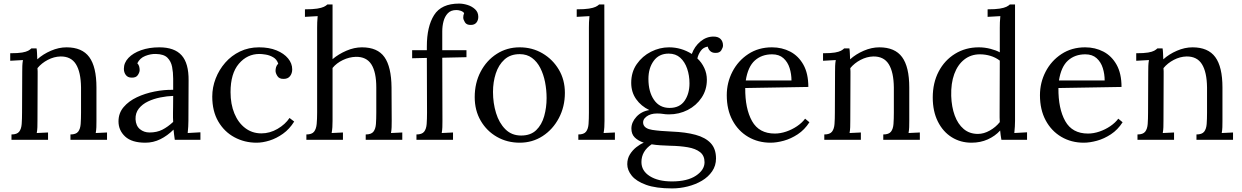

<svg xmlns="http://www.w3.org/2000/svg" viewBox="-20 -780 6928 1071"><path d="M44 0V-30Q75 -30 87 -45.5Q99 -61 101 -88.5Q103 -116 103 -152L104 -380Q104 -396 104.5 -412Q105 -428 108 -445Q90 -444 72.5 -443Q55 -442 37 -441V-483Q81 -483 103.5 -487Q126 -491 137 -497Q148 -503 155 -510H184Q186 -499 186.5 -484.5Q187 -470 188 -449Q220 -478 264 -497Q308 -516 351 -516Q438 -516 478 -461.5Q518 -407 518 -292V-106Q518 -86 517.5 -70.5Q517 -55 514 -38Q530 -39 545.5 -39.5Q561 -40 577 -41V0H373V-30Q404 -30 416 -45.5Q428 -61 430 -88.5Q432 -116 432 -152V-292Q431 -378 403.5 -422Q376 -466 317 -465Q281 -464 246.5 -446Q212 -428 189 -400Q190 -392 190 -382Q190 -372 190 -361L189 -106Q189 -86 188.5 -70.5Q188 -55 185 -38Q201 -39 216.5 -39.5Q232 -40 248 -41V0Z M955 0Q952 -17 951 -30Q950 -43 948 -57Q914 -23 874.5 -3.5Q835 16 791 16Q715 16 678 -18.5Q641 -53 641 -103Q641 -149 669.5 -182.5Q698 -216 743.5 -237.5Q789 -259 842.5 -269.5Q896 -280 946 -279V-341Q946 -376 940 -407Q934 -438 914 -458Q894 -478 850 -479Q821 -480 790.5 -468Q760 -456 746 -427Q754 -419 756.5 -408.5Q759 -398 759 -389Q759 -377 749 -361.5Q739 -346 714 -347Q693 -347 682 -361.5Q671 -376 671 -396Q671 -430 696.5 -457Q722 -484 767 -500Q812 -516 869 -516Q953 -516 993 -471.5Q1033 -427 1032 -331Q1032 -275 1031.5 -218.5Q1031 -162 1031 -106Q1031 -90 1030 -74Q1029 -58 1027 -38Q1045 -39 1062.5 -40Q1080 -41 1098 -42V0ZM946 -245Q912 -244 874.5 -236.5Q837 -229 805.5 -214Q774 -199 754.5 -174.5Q735 -150 736 -115Q738 -78 760.5 -59.5Q783 -41 814 -41Q855 -41 885.5 -56.5Q916 -72 946 -100Q945 -111 945 -124Q945 -137 945 -151Q945 -156 945.5 -183Q946 -210 946 -245Z M1411 16Q1344 16 1287.5 -14.5Q1231 -45 1197.5 -102.5Q1164 -160 1164 -241Q1164 -293 1183 -342Q1202 -391 1236.5 -430.5Q1271 -470 1319 -493Q1367 -516 1425 -516Q1481 -516 1522.5 -499Q1564 -482 1587 -454Q1610 -426 1610 -393Q1610 -371 1598 -355.5Q1586 -340 1563 -340Q1538 -339 1527.5 -355.5Q1517 -372 1517 -385Q1517 -395 1520 -405.5Q1523 -416 1532 -425Q1524 -449 1504 -460.5Q1484 -472 1462.5 -475.5Q1441 -479 1427 -479Q1359 -479 1312.5 -424.5Q1266 -370 1266 -266Q1266 -199 1287.5 -147Q1309 -95 1348 -65.5Q1387 -36 1438 -36Q1485 -36 1528 -61Q1571 -86 1595 -122L1621 -102Q1595 -60 1558.5 -34Q1522 -8 1483.5 4Q1445 16 1411 16Z M2020 -30Q2051 -30 2063 -45.5Q2075 -61 2077 -88.5Q2079 -116 2079 -152V-292Q2079 -378 2051.5 -421Q2024 -464 1965 -463Q1928 -462 1892.5 -445Q1857 -428 1835 -401V-106Q1835 -86 1834 -70.5Q1833 -55 1830 -38Q1846 -39 1861.5 -39.5Q1877 -40 1893 -41V0H1689V-30Q1720 -30 1732 -45.5Q1744 -61 1746.5 -88.5Q1749 -116 1749 -152V-625Q1749 -641 1749.5 -655.5Q1750 -670 1752 -690Q1734 -689 1716.5 -688Q1699 -687 1681 -686V-728Q1725 -728 1749.5 -732Q1774 -736 1786.5 -742Q1799 -748 1806 -755H1835V-450Q1868 -478 1912 -497Q1956 -516 1999 -516Q2086 -516 2124.5 -461.5Q2163 -407 2164 -292L2165 -106Q2165 -86 2164.5 -70.5Q2164 -55 2161 -38Q2177 -39 2192.5 -39.5Q2208 -40 2224 -41V0H2020Z M2361 -521Q2361 -632 2401.5 -696Q2442 -760 2541 -760Q2563 -760 2587.5 -752.5Q2612 -745 2630 -728.5Q2648 -712 2648 -686Q2648 -667 2637.5 -654Q2627 -641 2607 -641Q2583 -640 2573.5 -655.5Q2564 -671 2564 -682Q2564 -688 2565 -694Q2566 -700 2569 -707Q2562 -716 2549.5 -720Q2537 -724 2526 -724Q2495 -724 2478 -706Q2461 -688 2454 -661Q2447 -634 2447 -605V-500H2582V-461L2447 -458L2448 -106Q2448 -86 2447.5 -70.5Q2447 -55 2444 -38Q2460 -39 2475.5 -39.5Q2491 -40 2507 -41V0H2303V-30Q2334 -30 2346 -45.5Q2358 -61 2360 -88.5Q2362 -116 2362 -152L2361 -457L2279 -455V-500H2361Z M2879 16Q2809 16 2752 -16.5Q2695 -49 2661.5 -106.5Q2628 -164 2628 -238Q2628 -317 2661 -380Q2694 -443 2751 -479.5Q2808 -516 2879 -516Q2949 -516 3006 -482.5Q3063 -449 3097 -392Q3131 -335 3131 -262Q3131 -185 3097.5 -121.5Q3064 -58 3007 -21Q2950 16 2879 16ZM2887 -24Q2940 -24 2971 -54Q3002 -84 3015.5 -132Q3029 -180 3029 -233Q3029 -278 3020.5 -321.5Q3012 -365 2994 -400.5Q2976 -436 2947.5 -457Q2919 -478 2879 -478Q2827 -478 2794 -448Q2761 -418 2745.5 -370Q2730 -322 2730 -267Q2730 -205 2747 -149.5Q2764 -94 2799 -59Q2834 -24 2887 -24Z M3206 -30Q3237 -30 3249 -45.5Q3261 -61 3263 -88.5Q3265 -116 3265 -152V-625Q3265 -641 3265.5 -655.5Q3266 -670 3268 -690Q3250 -689 3232.5 -688Q3215 -687 3197 -686V-728Q3241 -728 3265.5 -732Q3290 -736 3302.5 -742Q3315 -748 3322 -755H3351L3352 -106Q3352 -86 3351 -70.5Q3350 -55 3347 -38Q3363 -39 3378.5 -39.5Q3394 -40 3410 -41V0H3206Z M3729 271Q3639 271 3584 251Q3529 231 3504 200Q3479 169 3479 136Q3479 105 3493.5 81.5Q3508 58 3529.5 41Q3551 24 3571 16Q3539 5 3520.5 -13.5Q3502 -32 3502 -63Q3502 -98 3530 -128.5Q3558 -159 3602 -166Q3556 -188 3528.5 -227Q3501 -266 3501 -318Q3501 -378 3532 -422.5Q3563 -467 3611.5 -491.5Q3660 -516 3712 -516Q3780 -516 3839 -479Q3854 -521 3887 -548.5Q3920 -576 3960 -576Q3986 -576 3999.5 -562.5Q4013 -549 4013 -526Q4013 -515 4003.5 -499.5Q3994 -484 3970 -485Q3953 -485 3942 -495Q3931 -505 3928 -520Q3903 -516 3889 -496.5Q3875 -477 3870 -454Q3894 -432 3908.5 -401Q3923 -370 3923 -335Q3923 -279 3893.5 -235Q3864 -191 3816 -166.5Q3768 -142 3712 -142Q3693 -142 3679 -144.5Q3665 -147 3645 -147Q3608 -147 3585 -129Q3562 -111 3569 -86Q3577 -62 3618 -55.5Q3659 -49 3728 -46Q3805 -43 3860 -28Q3915 -13 3944.5 18.5Q3974 50 3974 104Q3974 144 3952.5 175.5Q3931 207 3895.5 228Q3860 249 3816.5 260Q3773 271 3729 271ZM3715 -178Q3771 -178 3798.5 -217.5Q3826 -257 3826 -315Q3826 -359 3813 -397Q3800 -435 3774.5 -458Q3749 -481 3710 -481Q3656 -481 3626.5 -440.5Q3597 -400 3597 -340Q3597 -268 3628 -223Q3659 -178 3715 -178ZM3728 232Q3814 232 3862 200Q3910 168 3910 125Q3910 88 3885 68.5Q3860 49 3817 41.5Q3774 34 3718 33Q3691 32 3665 30.5Q3639 29 3615 25Q3558 63 3558 124Q3558 173 3604.5 202.5Q3651 232 3728 232Z M4278 16Q4209 16 4153.5 -16.5Q4098 -49 4066 -108.5Q4034 -168 4034 -249Q4034 -319 4065.5 -380Q4097 -441 4154 -478.5Q4211 -516 4286 -516Q4342 -516 4388 -492Q4434 -468 4461.5 -419Q4489 -370 4489 -295L4137 -289Q4136 -174 4175 -104.5Q4214 -35 4302 -35Q4333 -35 4365.5 -46Q4398 -57 4426 -76Q4454 -95 4471 -118L4495 -98Q4468 -56 4430 -31Q4392 -6 4352 5Q4312 16 4278 16ZM4140 -331H4395Q4395 -367 4384.5 -400.5Q4374 -434 4350 -455.5Q4326 -477 4287 -477Q4229 -477 4190.5 -442.5Q4152 -408 4140 -331Z M4578 0V-30Q4609 -30 4621 -45.5Q4633 -61 4635 -88.5Q4637 -116 4637 -152L4638 -380Q4638 -396 4638.5 -412Q4639 -428 4642 -445Q4624 -444 4606.5 -443Q4589 -442 4571 -441V-483Q4615 -483 4637.5 -487Q4660 -491 4671 -497Q4682 -503 4689 -510H4718Q4720 -499 4720.5 -484.5Q4721 -470 4722 -449Q4754 -478 4798 -497Q4842 -516 4885 -516Q4972 -516 5012 -461.5Q5052 -407 5052 -292V-106Q5052 -86 5051.5 -70.5Q5051 -55 5048 -38Q5064 -39 5079.5 -39.5Q5095 -40 5111 -41V0H4907V-30Q4938 -30 4950 -45.5Q4962 -61 4964 -88.5Q4966 -116 4966 -152V-292Q4965 -378 4937.5 -422Q4910 -466 4851 -465Q4815 -464 4780.5 -446Q4746 -428 4723 -400Q4724 -392 4724 -382Q4724 -372 4724 -361L4723 -106Q4723 -86 4722.5 -70.5Q4722 -55 4719 -38Q4735 -39 4750.5 -39.5Q4766 -40 4782 -41V0Z M5399 16Q5338 16 5289 -14.5Q5240 -45 5211.5 -102Q5183 -159 5183 -236Q5183 -318 5216 -381Q5249 -444 5307.5 -480Q5366 -516 5440 -516Q5473 -516 5505.5 -507.5Q5538 -499 5557 -488V-625Q5557 -641 5557.5 -655.5Q5558 -670 5560 -690Q5542 -689 5524.5 -688Q5507 -687 5489 -686V-728Q5533 -728 5557 -732Q5581 -736 5593.5 -742Q5606 -748 5613 -755H5642V-106Q5642 -90 5641 -74Q5640 -58 5638 -38Q5656 -39 5673.5 -40Q5691 -41 5709 -42V0H5566Q5561 -27 5559 -52Q5531 -21 5490 -2.5Q5449 16 5399 16ZM5435 -33Q5468 -33 5501.5 -52Q5535 -71 5557 -99Q5556 -111 5556 -124.5Q5556 -138 5556 -154L5557 -442Q5533 -460 5504.5 -468.5Q5476 -477 5446 -477Q5396 -477 5359 -448Q5322 -419 5303 -367Q5284 -315 5286 -245Q5288 -184 5305.5 -136Q5323 -88 5355.5 -60.5Q5388 -33 5435 -33Z M6025 16Q5956 16 5900.5 -16.5Q5845 -49 5813 -108.5Q5781 -168 5781 -249Q5781 -319 5812.5 -380Q5844 -441 5901 -478.5Q5958 -516 6033 -516Q6089 -516 6135 -492Q6181 -468 6208.5 -419Q6236 -370 6236 -295L5884 -289Q5883 -174 5922 -104.5Q5961 -35 6049 -35Q6080 -35 6112.5 -46Q6145 -57 6173 -76Q6201 -95 6218 -118L6242 -98Q6215 -56 6177 -31Q6139 -6 6099 5Q6059 16 6025 16ZM5887 -331H6142Q6142 -367 6131.5 -400.5Q6121 -434 6097 -455.5Q6073 -477 6034 -477Q5976 -477 5937.5 -442.5Q5899 -408 5887 -331Z M6325 0V-30Q6356 -30 6368 -45.5Q6380 -61 6382 -88.5Q6384 -116 6384 -152L6385 -380Q6385 -396 6385.5 -412Q6386 -428 6389 -445Q6371 -444 6353.5 -443Q6336 -442 6318 -441V-483Q6362 -483 6384.5 -487Q6407 -491 6418 -497Q6429 -503 6436 -510H6465Q6467 -499 6467.5 -484.5Q6468 -470 6469 -449Q6501 -478 6545 -497Q6589 -516 6632 -516Q6719 -516 6759 -461.5Q6799 -407 6799 -292V-106Q6799 -86 6798.5 -70.5Q6798 -55 6795 -38Q6811 -39 6826.5 -39.5Q6842 -40 6858 -41V0H6654V-30Q6685 -30 6697 -45.5Q6709 -61 6711 -88.5Q6713 -116 6713 -152V-292Q6712 -378 6684.5 -422Q6657 -466 6598 -465Q6562 -464 6527.5 -446Q6493 -428 6470 -400Q6471 -392 6471 -382Q6471 -372 6471 -361L6470 -106Q6470 -86 6469.5 -70.5Q6469 -55 6466 -38Q6482 -39 6497.5 -39.5Q6513 -40 6529 -41V0Z"/></svg>

Font: Lora
Style: Regular
Weight: 400
Designer: Olga Karpushina, Alexei Vanyashin (Cyrillic)
Foundry: Cyreal
Version: Version 3.005; ttfautohint (v1.8.4.7-5d5b)